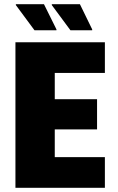

<svg xmlns="http://www.w3.org/2000/svg" viewBox="-20 -888 559 908"><path d="M53 0V-688H476V-543H239V-419H439V-276H239V-145H476V0ZM247 -745H143L55 -864V-868H188L247 -749ZM416 -745H313L225 -864V-868H358L416 -749Z"/></svg>

Font: Saira Semi Condensed ExtraBold
Style: Regular
Weight: 800
Width: 4
Designer: Hector Gatti with collaboration of the Omnibus-Type team
Foundry: Omnibus-Type
Version: Version 1.001; ttfautohint (v1.8)